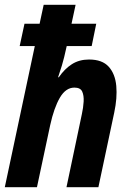

<svg xmlns="http://www.w3.org/2000/svg" viewBox="-21 -780 541 800"><path d="M-1 0 124 -588H61L81 -681H144L161 -760H294L277 -681H380L361 -588H257Q246 -537 237 -507.5Q228 -478 221 -458H224Q248 -493 278.5 -512.5Q309 -532 350 -532Q405 -532 432 -502Q459 -472 463.5 -422Q468 -372 455 -311L389 0H256L320 -304Q326 -331 327.5 -356.5Q329 -382 321.5 -398.5Q314 -415 289 -415Q253 -415 228.5 -373Q204 -331 188 -258L133 0Z"/></svg>

Font: Noto Sans Condensed
Style: Bold Italic
Weight: 700
Width: 3
Italic angle: -12°
Designer: Monotype Design Team
Foundry: Monotype Imaging Inc.
Version: Version 2.013; ttfautohint (v1.8.4.7-5d5b)